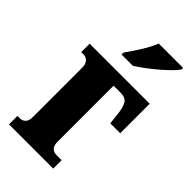

<svg xmlns="http://www.w3.org/2000/svg" viewBox="-236 -834 902 902"><g transform="rotate(45 214.5 -383.0)"><path d="M162 -606V-619Q185 -651 210.5 -691.5Q236 -732 249 -766H411V-756Q403 -743 383.5 -723.5Q364 -704 338.5 -682Q313 -660 286 -640Q259 -620 237 -606ZM20 0V-56H35Q52 -56 63.5 -67Q75 -78 75 -105V-431Q75 -456 63.5 -468Q52 -480 35 -480H20V-536H419V-340H353L347 -396Q343 -433 331.5 -454.5Q320 -476 285 -476H239V-105Q239 -78 250.5 -67Q262 -56 279 -56H314V0Z"/></g></svg>

Font: Noto Serif ExtraCondensed Black
Style: Regular
Weight: 900
Width: 2
Designer: Monotype Design Team
Foundry: Monotype Imaging Inc.
Version: Version 2.015; ttfautohint (v1.8.4.7-5d5b)